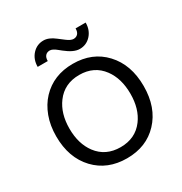

<svg xmlns="http://www.w3.org/2000/svg" viewBox="-206 -1063 1163 1224"><g transform="rotate(-30 375.0 -451.5)"><path d="M53.2 -338.9Q53.2 -418.5 77.1 -482.9Q101.1 -547.4 143.6 -592.8Q232.9 -687.5 375.5 -687.5Q518.6 -687.5 606.9 -592.8Q696.8 -496.6 696.8 -338.9Q696.8 -181.2 606.9 -85.9Q519 7.8 375.5 7.8Q232.4 7.8 143.6 -85.9Q53.2 -181.6 53.2 -338.9ZM150.9 -339.4Q150.9 -228 205.1 -155.3Q266.1 -74.2 375.5 -74.2Q484.9 -74.2 545.4 -155.3Q599.1 -227.1 599.1 -338.4Q599.1 -450.7 545.4 -523.4Q484.9 -605.5 375.5 -605.5Q265.6 -605.5 205.1 -523.4Q150.9 -450.7 150.9 -339.4ZM172.4 -782.2Q172.4 -837.4 206.1 -874Q239.3 -909.7 287.6 -909.7Q326.7 -909.7 369.6 -876L410.6 -844.7Q440.4 -821.8 460.4 -821.8Q480.5 -821.8 492.4 -835Q504.4 -848.1 504.4 -874H578.6Q578.6 -818.8 544.9 -782.2Q511.7 -746.6 463.4 -746.6Q418.9 -746.6 360.8 -793.5L340.8 -809.6Q311 -834.5 290.8 -834.5Q270.5 -834.5 258.5 -821.3Q246.6 -808.1 246.6 -782.2Z"/></g></svg>

Font: Inder
Style: Regular
Weight: 400
Designer: Irina Smirnova
Foundry: Irina Smirnova
Version: Version 1.001